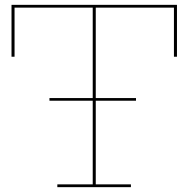

<svg xmlns="http://www.w3.org/2000/svg" viewBox="-20 -772 778 792"><path d="M184 -356.5V-367.5H541V-356.5ZM710 -752V-538H697.5V-740.5H375V-11.5H520V0H216.5V-11.5H362.5V-740.5H40V-538H27.5V-752Z"/></svg>

Font: Hepta Slab ExtraLight Thin
Style: Regular
Weight: 250
Version: Version 1.102